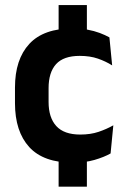

<svg xmlns="http://www.w3.org/2000/svg" viewBox="-20 -612 482 737"><path d="M313.5 -444.5H205V-592.5H313.5ZM313.5 104.5H205V-55H313.5ZM260.5 12.5Q147 12.5 92.2 -47.5Q37.5 -107.5 37.5 -216V-276Q37.5 -384 92.5 -443.5Q147.5 -503 260.5 -503Q290 -503 315.8 -498.2Q341.5 -493.5 362.8 -485.5Q384 -477.5 400 -468.5L410.5 -361Q386 -376.5 355.8 -387Q325.5 -397.5 286 -397.5Q224 -397.5 195.2 -365.8Q166.5 -334 166.5 -273.5V-220.5Q166.5 -160.5 196.2 -128Q226 -95.5 288 -95.5Q327.5 -95.5 358 -105.8Q388.5 -116 415 -131L404.5 -23Q380 -9 343 1.8Q306 12.5 260.5 12.5Z"/></svg>

Font: Anek Gurmukhi Medium SemiBold
Style: Regular
Weight: 600
Version: Version 1.003